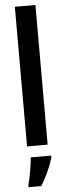

<svg xmlns="http://www.w3.org/2000/svg" viewBox="-64 -790 358 1041"><g transform="rotate(-5 115.0 -269.5)"><path d="M171 0V-760H59V0ZM185 72V61H74C71 101 58 174 48 209V221H117C144 179 170 122 185 72Z"/></g></svg>

Font: Noto Sans Myanmar ExtraCondensed SemiBold
Style: Regular
Weight: 600
Width: 2
Designer: Monotype Design Team
Foundry: Monotype Imaging Inc.
Version: Version 2.107